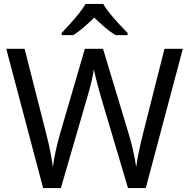

<svg xmlns="http://www.w3.org/2000/svg" viewBox="-20 -964 970 984"><path d="M917 -714 727 0H636L497 -468Q489 -497 481 -526Q473 -555 468 -577.5Q463 -600 461 -609Q460 -596 450.5 -553.5Q441 -511 427 -465L292 0H201L12 -714H106L217 -278Q229 -232 237.5 -189Q246 -146 251 -108Q256 -147 266 -193Q276 -239 289 -283L415 -714H508L639 -280Q653 -234 663 -188.5Q673 -143 678 -108Q683 -145 692 -188.5Q701 -232 713 -279L823 -714ZM509 -944Q521 -922 543.5 -894.5Q566 -867 590.5 -840.5Q615 -814 634 -795V-784H572Q546 -800 518 -823.5Q490 -847 463 -874Q436 -847 409 -824Q382 -801 356 -784H296V-795Q315 -815 338.5 -841Q362 -867 384 -894.5Q406 -922 419 -944Z"/></svg>

Font: Noto Music
Style: Regular
Weight: 400
Designer: Monotype Design Team, Benjamin Yang
Foundry: Monotype Imaging Inc.
Version: Version 2.002; ttfautohint (v1.8.4.7-5d5b)